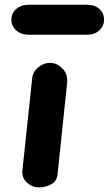

<svg xmlns="http://www.w3.org/2000/svg" viewBox="-20 -814 472 834"><path d="M150.5 0Q120 0 97 -20.8Q74 -41.5 77.5 -75.5L119.5 -471Q122 -502 146 -521.5Q170 -541 197.5 -541Q227 -541 251.2 -516.5Q275.5 -492 271.5 -454L230 -57Q227 -26 201.5 -13Q176 0 150.5 0ZM106.5 -663Q71.5 -663 50.5 -682Q29.5 -701 29.5 -728.5Q29.5 -756.5 50.5 -775Q71.5 -793.5 106.5 -793.5H356Q391.5 -793.5 411.8 -775Q432 -756.5 432 -728.5Q432 -702 411.8 -682.5Q391.5 -663 356 -663Z"/></svg>

Font: Edu NSW ACT Hand
Style: Regular
Weight: 400
Designer: Tina and Corey Anderson, Eben Sorkin, Mirko Velimirovic
Foundry: Sorkin Type Co.
Version: Version 2.000